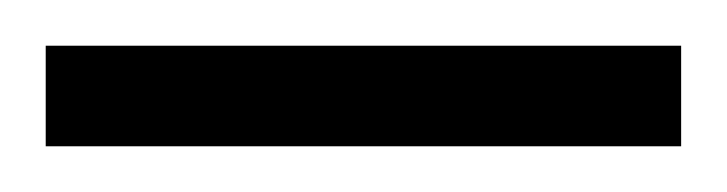

<svg xmlns="http://www.w3.org/2000/svg" viewBox="-20 -642 318 84"><path d="M0 -622H278V-578H0Z"/></svg>

Font: Caladea
Style: Regular
Weight: 400
Designer: Carolina Giovagnoli and Andres Torresi
Foundry: Carolina Giovagnoli & Andres Torresi
Version: Version 1.001